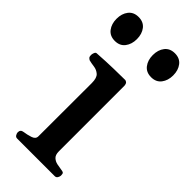

<svg xmlns="http://www.w3.org/2000/svg" viewBox="-240 -751 793 793"><g transform="rotate(45 156.5 -355.0)"><path d="M50.8 0Q42.5 0 38.3 -7.3Q34.2 -14.6 34.2 -20Q34.2 -36.1 50.3 -38.1Q68.4 -40.5 87.4 -46.6Q106.4 -52.7 106.4 -68.4L106.9 -379.9Q106.9 -410.2 94.2 -421.4Q81.5 -432.6 64.5 -434.8Q47.4 -437 34.2 -440.4Q29.3 -442.9 25.9 -446.8Q22.5 -450.7 22.5 -460Q22.5 -465.8 25.4 -473.4Q28.3 -481 34.2 -481.4Q86.9 -484.9 129.6 -485.8Q172.4 -486.8 195.3 -486.8Q199.2 -486.8 204.1 -482.9Q209 -479 210 -467.3V-84.5Q210 -64 220 -54.7Q230 -45.4 243.9 -42.5Q257.8 -39.6 269.5 -38.1Q279.8 -37.1 283.4 -34.2Q287.1 -31.2 287.1 -20Q287.1 -14.6 283 -7.3Q278.8 0 270.5 0ZM262.7 -570.3Q233.9 -570.3 218.5 -590.3Q203.1 -610.4 203.1 -640.1Q203.1 -670.4 218.5 -690.2Q233.9 -710 262.7 -710Q291.5 -710 306.9 -690.2Q322.3 -670.4 322.3 -640.1Q322.3 -610.4 306.9 -590.3Q291.5 -570.3 262.7 -570.3ZM50.8 -570.3Q22 -570.3 6.6 -590.3Q-8.8 -610.4 -8.8 -640.1Q-8.8 -670.4 6.6 -690.2Q22 -710 50.8 -710Q79.6 -710 95 -690.2Q110.4 -670.4 110.4 -640.1Q110.4 -610.4 95 -590.3Q79.6 -570.3 50.8 -570.3Z"/></g></svg>

Font: Gelasio Medium
Style: Regular
Weight: 500
Designer: Eben Sorkin
Foundry: Eben Sorkin
Version: Version 1.008